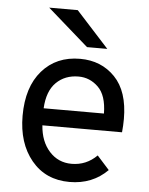

<svg xmlns="http://www.w3.org/2000/svg" viewBox="-53 -776 644 831"><g transform="rotate(5 269.0 -360.0)"><path d="M305 -576 127 -732H251L393 -576ZM280 12Q176 12 114.5 -62.5Q53 -137 53 -256Q53 -381 115 -452Q177 -523 280 -523Q372 -523 431.5 -461.5Q491 -400 491 -280Q491 -252 488 -222H142Q147 -152 185.5 -109.5Q224 -67 282 -67Q346 -67 392 -113L445 -54Q379 12 280 12ZM141 -296H403Q402 -375 365.5 -410.5Q329 -446 280 -446Q221 -446 183 -408.5Q145 -371 141 -296Z"/></g></svg>

Font: Overpass
Style: Regular
Weight: 400
Designer: Delve Withrington, Thomas Jockin
Foundry: Delve Fonts
Version: Version 3.000;DELV;Overpass